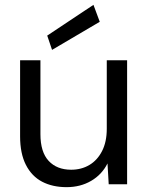

<svg xmlns="http://www.w3.org/2000/svg" viewBox="-20 -761 615 793"><path d="M255 12Q197 12 154 -10.5Q111 -33 87 -80Q63 -127 63 -198V-512H147V-207Q147 -133 181 -96.5Q215 -60 274 -60Q316 -60 349 -79.5Q382 -99 401.5 -137Q421 -175 421 -229V-512H505V0H429L424 -86Q401 -40 356.5 -14Q312 12 255 12ZM195 -555 175 -614 366 -741 392 -671Z"/></svg>

Font: DM Sans 12pt
Style: Regular
Weight: 400
Version: Version 4.004;gftools[0.9.30]